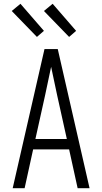

<svg xmlns="http://www.w3.org/2000/svg" viewBox="-20 -994 540 1014"><path d="M47 0 215 -735H285L453 0H390L345 -205H155L110 0ZM333 -260 282 -490Q274 -528 266 -565.5Q258 -603 250 -641Q242 -603 234 -565.5Q226 -528 218 -490L167 -260ZM345 -799 212 -936 258 -974 382 -831ZM175 -799 42 -936 88 -974 212 -831Z"/></svg>

Font: Iosevka Light
Style: Regular
Weight: 300
Monospace: yes
Designer: Belleve Invis
Foundry: Belleve Invis
Version: Version 32.5.0; ttfautohint (v1.8.4)